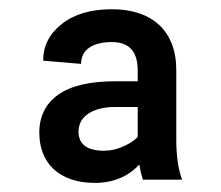

<svg xmlns="http://www.w3.org/2000/svg" viewBox="-20 -742 489 424"><path d="M234.4 -562.5H284.1V-586.6Q284.1 -649.1 227.3 -649.1Q195 -649.1 177 -636.7Q159.1 -624.3 159.1 -600.9L75.3 -608Q75.3 -657 116.8 -689.3Q157.7 -721.6 227.3 -721.6Q259.9 -721.6 286 -713.1Q312.1 -704.5 330.8 -687.5Q349.4 -670.5 359.4 -645.2Q369.3 -620 369.3 -586.6V-433.2Q369.3 -409.8 372 -388.1Q374.6 -366.5 382.1 -345.2H295.5Q293 -353.3 291 -361.5Q289.1 -369.7 287.6 -378.6Q280.2 -370.4 270.4 -363.1Q260.7 -355.8 248.4 -350.1Q236.2 -344.5 221.4 -341.3Q206.7 -338.1 188.9 -338.1Q159.8 -338.1 136.9 -346.1Q114 -354 98.5 -368.4Q83.1 -382.8 74.9 -403.4Q66.8 -424 66.8 -448.9Q66.8 -503.2 108.5 -532.8Q150.2 -562.5 234.4 -562.5ZM153.4 -451.7Q153.4 -409.1 210.2 -409.1Q220.2 -409.1 230.5 -411.4Q240.8 -413.7 250.5 -417.8Q260.3 -421.9 269 -427.4Q277.7 -432.9 284.1 -439.3V-505.7H234.4Q213.1 -505.7 197.8 -501.2Q182.5 -496.8 172.6 -489.3Q162.6 -481.9 158 -472.1Q153.4 -462.4 153.4 -451.7Z"/></svg>

Font: Inter P
Style: Regular
Weight: 400
Designer: Rasmus Andersson
Foundry: rsms
Version: Version 3.018;git-588b23468